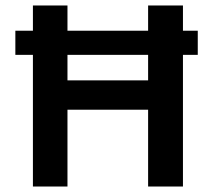

<svg xmlns="http://www.w3.org/2000/svg" viewBox="-20 -680 777 700"><path d="M36 -568H701V-480H36ZM520 0V-660H647V0ZM100 0V-660H226V0ZM179 -280V-387H578V-280Z"/></svg>

Font: Bricolage Grotesque 60pt SemiBold
Style: Regular
Weight: 600
Version: Version 1.001;gftools[0.9.33.dev8+g029e19f]